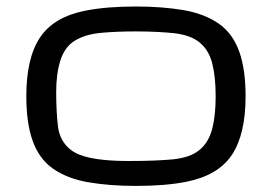

<svg xmlns="http://www.w3.org/2000/svg" viewBox="-20 -786 852 602"><path d="M406.2 -203.1Q323.7 -203.1 257.8 -214.4Q191.9 -225.6 146.7 -256.8Q101.6 -288.1 81.1 -348.1Q62.5 -402.8 62.5 -484.4Q62.5 -604 105.5 -668.5Q148.4 -732.9 247.1 -752.4Q312.5 -765.6 406.2 -765.6Q488.8 -765.6 554.7 -754.4Q620.6 -743.2 665.8 -711.9Q710.9 -680.7 731.4 -620.6Q750 -565.9 750 -484.4Q750 -365.2 707.3 -300.8Q664.6 -236.3 565.4 -216.3Q500.5 -203.1 406.2 -203.1ZM384.8 -281.2Q430.7 -281.2 465.6 -282.7Q500.5 -284.2 524.4 -286.6Q577.6 -292.5 606 -316.2Q634.3 -339.8 645.3 -381.8Q656.2 -423.8 656.2 -484.4Q656.2 -545.4 645.5 -587.2Q634.8 -628.9 606.2 -652.6Q577.6 -676.3 524.4 -682.1Q500.5 -684.6 470.9 -686Q441.4 -687.5 406.2 -687.5Q346.2 -687.5 297.6 -683.1Q249 -678.7 216.1 -659.4Q183.1 -640.1 168.9 -595.2Q156.2 -554.2 156.2 -498Q156.2 -436 161.6 -390.6Q167 -345.2 199.2 -318.4Q216.8 -303.7 244.1 -295.9Q293.5 -281.2 384.8 -281.2Z"/></svg>

Font: Michroma
Style: Regular
Weight: 400
Designer: Vernon Adams
Foundry: Vernon Adams
Version: Version 1.100; ttfautohint (v1.8.4.7-5d5b);gftools[0.9.29]